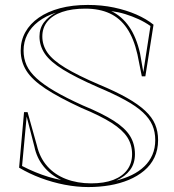

<svg xmlns="http://www.w3.org/2000/svg" viewBox="-20 -743 707 778"><path d="M338.2 15Q291.5 15 241.9 5.5Q192.3 -4.1 145.3 -21.7Q98.2 -39.3 57.4 -63.6L77.4 -288.7H91.7L129.6 -153.1Q141.1 -104 171.4 -69.6Q201.7 -35.2 247.6 -17.6Q293.5 0 349.5 0Q402.1 0 439.1 -14.1Q476 -28.3 495.6 -54.9Q515.2 -81.6 515.2 -118.3Q515.2 -156.8 495.9 -186.8Q476.6 -216.8 431.9 -245.3Q387.1 -273.8 310 -305.7Q218.3 -348.1 164.2 -383.8Q110.1 -419.5 87 -456.3Q63.9 -493.2 63.9 -538Q63.9 -579 82.8 -612.9Q101.7 -646.8 137.3 -671.5Q172.8 -696.2 223 -709.6Q273.1 -723 335.8 -723Q392.4 -723 442 -712.5Q491.6 -702 532.6 -684.1Q573.5 -666.1 602.1 -643L569 -433.6H554.7L536.8 -522.9Q521.9 -588.2 494 -628.9Q466.1 -669.7 424.4 -688.8Q382.7 -708 325.8 -708Q270.9 -708 231.9 -694.6Q192.9 -681.3 172.2 -656.1Q151.5 -630.9 151.5 -595.3Q151.5 -559.3 172.8 -529Q194.2 -498.7 244.7 -468Q295.1 -437.4 381.1 -400.5Q448.8 -372.3 494.5 -346.4Q540.2 -320.5 568.3 -294.2Q596.3 -268 608.5 -239.2Q620.6 -210.5 620.6 -175.3Q620.6 -135.6 605.7 -104.7Q590.8 -73.8 564.1 -51.4Q537.3 -29 501.8 -14.1Q466.2 0.7 424.5 7.9Q382.7 15 338.2 15ZM119.4 -148.8 88 -270.7 69.4 -70.4Q96.3 -56.5 123.3 -45.4Q150.2 -34.3 176.9 -26.2Q203.5 -18.2 227.8 -13.7Q184.1 -34.5 156.4 -69Q128.6 -103.5 119.4 -148.8ZM430.6 -698.2Q474.5 -676.9 503.5 -634.6Q532.6 -592.4 547.5 -526.8L560.7 -450.9L589.7 -637.6Q567.2 -653.4 541.4 -665.3Q515.6 -677.1 488 -685.7Q460.4 -694.2 430.6 -698.2ZM609.1 -175.3Q609.1 -208.6 597.4 -235.7Q585.7 -262.8 559.1 -287.7Q532.5 -312.6 487.4 -337.3Q442.4 -362.1 375.8 -390.2Q287.5 -429 235.8 -460.8Q184.1 -492.6 162 -524.8Q140 -557 140 -595.3Q140 -628.4 158.2 -652.5Q176.4 -676.5 207.1 -691.9Q164.9 -678.2 135.3 -655.4Q105.7 -632.7 90.6 -602.9Q75.5 -573.1 75.5 -538Q75.5 -506.2 87.7 -478.8Q100 -451.5 127.9 -426Q155.7 -400.4 201.6 -373.5Q247.5 -346.6 315.2 -316Q394.8 -283.2 441 -253.6Q487.3 -224 507 -191.8Q526.8 -159.7 526.8 -118.3Q526.8 -80.3 507 -54.1Q487.2 -27.8 451 -11.3Q485.6 -20 514.6 -34.1Q543.6 -48.3 564.8 -68.7Q586.1 -89.1 597.6 -115.8Q609.1 -142.5 609.1 -175.3Z"/></svg>

Font: Kalnia Glaze Thin
Style: Regular
Weight: 100
Version: Version 1.110